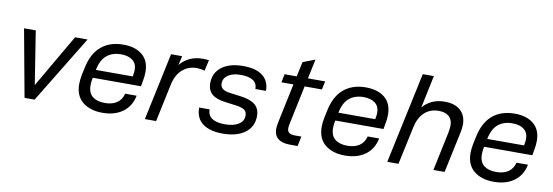

<svg xmlns="http://www.w3.org/2000/svg" viewBox="-53 -1057 4131 1433"><g transform="rotate(10 2012.0 -340.5)"><path d="M67.4 -510.7H156.2L219.7 -107.4L454.1 -510.7H548.8L237.3 0H161.1Z M1016.6 -347.7Q1016.6 -313.5 1009.8 -280.3L1002 -236.3H636.7Q629.9 -207 629.9 -178.7Q629.9 -120.1 664.1 -93.3Q698.2 -66.4 756.8 -66.4Q812.5 -66.4 848.1 -90.3Q883.8 -114.3 895.5 -161.1H982.4Q965.8 -79.1 905.3 -35.2Q844.7 8.8 752 8.8Q659.2 8.8 602.1 -37.1Q544.9 -83 544.9 -172.9Q544.9 -205.1 552.7 -245.1L564.5 -298.8Q586.9 -409.2 652.3 -464.4Q717.8 -519.5 819.3 -519.5Q911.1 -519.5 963.9 -475.1Q1016.6 -430.7 1016.6 -347.7ZM934.6 -347.7Q934.6 -395.5 902.8 -420.4Q871.1 -445.3 814.5 -445.3Q750 -445.3 707.5 -410.6Q665 -376 649.4 -297.9H928.7L930.7 -310.5Q934.6 -330.1 934.6 -347.7Z M1181.6 -510.7H1265.6L1250 -441.4Q1315.4 -519.5 1422.9 -518.6Q1448.2 -518.6 1467.8 -515.6L1449.2 -432.6Q1423.8 -441.4 1389.6 -442.4Q1325.2 -442.4 1280.3 -402.3Q1235.4 -362.3 1219.7 -289.1L1158.2 0H1073.2Z M1457 -155.3H1536.1Q1537.1 -65.4 1667 -65.4Q1732.4 -65.4 1770.5 -89.4Q1808.6 -113.3 1808.6 -156.2Q1808.6 -186.5 1788.1 -199.7Q1767.6 -212.9 1722.7 -218.8L1648.4 -228.5Q1576.2 -236.3 1541.5 -265.6Q1506.8 -294.9 1506.8 -348.6Q1506.8 -427.7 1566.4 -472.7Q1626 -517.6 1727.5 -517.6Q1825.2 -517.6 1876 -478Q1926.8 -438.5 1926.8 -364.3H1846.7Q1846.7 -449.2 1721.7 -449.2Q1661.1 -449.2 1626 -425.3Q1590.8 -401.4 1590.8 -361.3Q1590.8 -335 1609.9 -320.8Q1628.9 -306.6 1670.9 -301.8L1746.1 -292Q1822.3 -282.2 1857.9 -252.4Q1893.6 -222.7 1893.6 -167Q1893.6 -85.9 1831.5 -40Q1769.5 5.9 1662.1 5.9Q1564.5 5.9 1510.7 -34.7Q1457 -75.2 1457 -155.3Z M2144.5 -159.2Q2139.6 -137.7 2138.7 -119.1Q2138.7 -95.7 2153.3 -85Q2168 -74.2 2199.2 -74.2H2246.1L2230.5 0H2171.9Q2112.3 0 2081.5 -25.4Q2050.8 -50.8 2050.8 -98.6Q2050.8 -118.2 2058.6 -155.3L2120.1 -447.3H2029.3L2042 -510.7H2133.8L2158.2 -623L2250 -658.2L2218.8 -510.7H2349.6L2335.9 -447.3H2205.1Z M2854.5 -347.7Q2854.5 -313.5 2847.7 -280.3L2839.8 -236.3H2474.6Q2467.8 -207 2467.8 -178.7Q2467.8 -120.1 2502 -93.3Q2536.1 -66.4 2594.7 -66.4Q2650.4 -66.4 2686 -90.3Q2721.7 -114.3 2733.4 -161.1H2820.3Q2803.7 -79.1 2743.2 -35.2Q2682.6 8.8 2589.8 8.8Q2497.1 8.8 2439.9 -37.1Q2382.8 -83 2382.8 -172.9Q2382.8 -205.1 2390.6 -245.1L2402.3 -298.8Q2424.8 -409.2 2490.2 -464.4Q2555.7 -519.5 2657.2 -519.5Q2749 -519.5 2801.8 -475.1Q2854.5 -430.7 2854.5 -347.7ZM2772.5 -347.7Q2772.5 -395.5 2740.7 -420.4Q2709 -445.3 2652.3 -445.3Q2587.9 -445.3 2545.4 -410.6Q2502.9 -376 2487.3 -297.9H2766.6L2768.6 -310.5Q2772.5 -330.1 2772.5 -347.7Z M3057.6 -690.4H3141.6L3089.8 -444.3Q3154.3 -517.6 3256.8 -516.6Q3333 -516.6 3375.5 -478Q3418 -439.5 3418 -370.1Q3418 -343.8 3409.2 -303.7L3344.7 0H3259.8L3321.3 -292Q3328.1 -331.1 3328.1 -348.6Q3328.1 -393.6 3300.8 -417.5Q3273.4 -441.4 3223.6 -441.4Q3158.2 -441.4 3115.2 -401.4Q3072.3 -361.3 3056.6 -287.1L2995.1 0H2910.2Z M3982.4 -347.7Q3982.4 -313.5 3975.6 -280.3L3967.8 -236.3H3602.5Q3595.7 -207 3595.7 -178.7Q3595.7 -120.1 3629.9 -93.3Q3664.1 -66.4 3722.7 -66.4Q3778.3 -66.4 3814 -90.3Q3849.6 -114.3 3861.3 -161.1H3948.2Q3931.6 -79.1 3871.1 -35.2Q3810.5 8.8 3717.8 8.8Q3625 8.8 3567.9 -37.1Q3510.7 -83 3510.7 -172.9Q3510.7 -205.1 3518.6 -245.1L3530.3 -298.8Q3552.7 -409.2 3618.2 -464.4Q3683.6 -519.5 3785.2 -519.5Q3877 -519.5 3929.7 -475.1Q3982.4 -430.7 3982.4 -347.7ZM3900.4 -347.7Q3900.4 -395.5 3868.7 -420.4Q3836.9 -445.3 3780.3 -445.3Q3715.8 -445.3 3673.3 -410.6Q3630.9 -376 3615.2 -297.9H3894.5L3896.5 -310.5Q3900.4 -330.1 3900.4 -347.7Z"/></g></svg>

Font: Dinish Expanded
Style: Italic
Weight: 400
Width: 7
Italic angle: -12°
Designer: Charles Nix
Foundry: Playbeing
Version: Version 2.005; ttfautohint (v1.8.3)